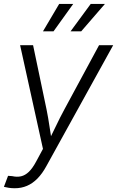

<svg xmlns="http://www.w3.org/2000/svg" viewBox="-32 -770 607 996"><path d="M-11.7 199.2 9.8 142.1 30.8 143.6Q56.2 149.4 77.4 144.5Q98.6 139.6 117.7 121.3Q136.7 103 155.3 68.4L190.9 2.4L72.3 -535.6H139.6L209.5 -202.1Q218.3 -158.7 224.6 -115.2Q231 -71.8 237.8 -30.3H216.3Q237.3 -71.8 257.8 -115.2Q278.3 -158.7 301.8 -202.1L481.9 -535.6H555.2L208.5 91.8Q187.5 130.4 162.4 156Q137.2 181.6 107.9 194.1Q78.6 206.5 44.9 206.5Q28.3 206.5 13.7 204.3Q-1 202.1 -11.7 199.2ZM245.6 -607.4H190.9L274.9 -749.5H347.7ZM389.2 -607.4H334L438.5 -749.5H512.2Z"/></svg>

Font: Inter 20pt Light
Style: Italic
Weight: 300
Italic angle: -9.3988°
Version: Version 4.001;git-66647c0bb